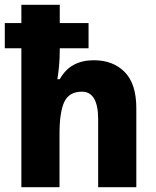

<svg xmlns="http://www.w3.org/2000/svg" viewBox="-21 -780 652 800"><path d="M228 -760V-684H348V-579H228V-569Q228 -538 225 -505Q222 -472 218 -450H228Q251 -491 286.5 -510Q322 -529 370 -529Q450 -529 498.5 -480Q547 -431 547 -329V0H388V-283Q388 -398 320 -398Q267 -398 247 -355.5Q227 -313 227 -223V0H68V-579H-1V-684H68V-760Z"/></svg>

Font: Noto Sans Gujarati SemiCondensed ExtraBold
Style: Regular
Weight: 800
Width: 4
Designer: Jelle Bosma - Monotype Design Team, Universal Thirst
Foundry: Monotype Imaging Inc.
Version: Version 2.106; ttfautohint (v1.8.4.7-5d5b)